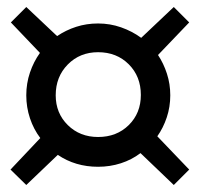

<svg xmlns="http://www.w3.org/2000/svg" viewBox="-20 -598 570 548"><path d="M55 -70 10 -114 95 -204Q76 -229 65.5 -260.5Q55 -292 55 -326Q55 -360 65.5 -391Q76 -422 94 -447L11 -534L55 -578L143 -495Q168 -512 197.5 -521.5Q227 -531 260 -531Q294 -531 325.5 -520Q357 -509 383 -490L476 -578L520 -534L431 -441Q447 -417 456.5 -387.5Q466 -358 466 -326Q466 -293 456 -263Q446 -233 429 -209L520 -114L476 -70L381 -161Q356 -142 325 -132Q294 -122 260 -122Q195 -122 145 -156ZM260 -207Q313 -207 347.5 -241Q382 -275 382 -327Q382 -380 347.5 -414.5Q313 -449 260 -449Q208 -449 173.5 -414Q139 -379 139 -326Q139 -275 173.5 -241Q208 -207 260 -207Z"/></svg>

Font: Faustina Medium
Style: Regular
Weight: 500
Designer: Alfonso Garcia
Foundry: http://www.omnibus-type.com
Version: Version 1.200